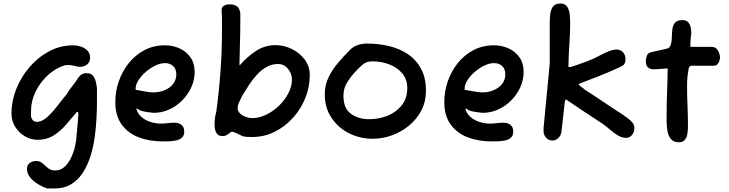

<svg xmlns="http://www.w3.org/2000/svg" viewBox="-20 -787 4133 1089"><path d="M248 282Q219 272 192.5 255.5Q166 239 149.5 217.5Q133 196 133 171Q133 148 149.5 137Q166 126 185 126Q207 126 221.5 139.5Q236 153 252.5 166.5Q269 180 293 180Q322 180 344 161Q366 142 381 112Q396 82 404.5 48Q413 14 414 -16Q415 -23 417 -46.5Q419 -70 421.5 -96Q424 -122 424 -134V-144Q424 -152 420 -152H416Q386 -117 354.5 -80Q323 -43 284 -18.5Q245 6 194 6Q155 6 121 -14Q87 -34 66 -68Q45 -102 45 -144Q45 -213 72 -281.5Q99 -350 147 -406Q195 -462 258.5 -496Q322 -530 396 -530Q416 -530 438 -523Q460 -516 475.5 -500.5Q491 -485 491 -459Q491 -436 474.5 -422Q458 -408 435 -408Q419 -408 403.5 -413Q388 -418 372 -418H352Q297 -402 252.5 -361.5Q208 -321 182 -267.5Q156 -214 156 -159V-125Q164 -96 189 -96Q212 -96 235 -113Q258 -130 280 -155.5Q302 -181 321 -206.5Q340 -232 356 -249Q371 -275 390 -298.5Q409 -322 425 -348Q436 -362 446 -367Q456 -372 470 -372Q495 -372 506.5 -358.5Q518 -345 523 -325Q528 -305 530 -287V-212Q530 -171 527.5 -119Q525 -67 517.5 -11.5Q510 44 494 96Q478 148 451.5 190Q425 232 385 257Q345 282 288 282Z M901 15Q829 15 768.5 -7.5Q708 -30 671 -79.5Q634 -129 634 -208Q634 -268 653.5 -325Q673 -382 710 -428.5Q747 -475 799 -502.5Q851 -530 916 -530Q960 -530 998.5 -512.5Q1037 -495 1060.5 -461.5Q1084 -428 1084 -380Q1084 -334 1065 -292Q1046 -250 1013 -217Q980 -184 938.5 -165.5Q897 -147 852 -147Q845 -147 821 -150.5Q797 -154 783 -158Q773 -160 767 -166Q765 -167 760 -169.5Q755 -172 753 -172Q760 -143 782.5 -123.5Q805 -104 834.5 -95Q864 -86 891 -86Q910 -86 929.5 -88.5Q949 -91 971 -91Q993 -91 1009 -79Q1025 -67 1025 -40Q1025 -18 1011.5 -6Q998 6 977.5 10Q957 14 936.5 14.5Q916 15 901 15ZM852 -263Q882 -263 911.5 -274.5Q941 -286 960.5 -309Q980 -332 980 -366Q980 -395 962.5 -412Q945 -429 916 -429Q890 -429 861 -415Q832 -401 806.5 -379Q781 -357 765 -331.5Q749 -306 749 -282V-278Q775 -274 801 -268.5Q827 -263 852 -263Z M1410 -10Q1391 -10 1380.5 -10.5Q1370 -11 1355 -15Q1348 -19 1336 -24.5Q1324 -30 1313 -35Q1302 -40 1297 -40Q1290 -40 1275.5 -27.5Q1261 -15 1243 -15Q1217 -15 1207 -33.5Q1197 -52 1197 -76Q1197 -98 1199 -115.5Q1201 -133 1207 -155Q1222 -265 1230.5 -381.5Q1239 -498 1239 -613Q1239 -642 1239 -670Q1239 -698 1237 -726Q1236 -746 1249 -754Q1262 -762 1278 -762H1287Q1309 -762 1324 -751Q1339 -740 1343 -712V-658Q1343 -600 1341 -542Q1339 -484 1338 -418H1341Q1382 -465 1432 -498Q1482 -531 1543 -531Q1590 -531 1634.5 -509.5Q1679 -488 1708 -449.5Q1737 -411 1737 -361Q1737 -294 1712 -231.5Q1687 -169 1642 -119Q1597 -69 1538 -39.5Q1479 -10 1410 -10ZM1410 -117Q1449 -117 1489 -136Q1529 -155 1562 -187Q1595 -219 1615.5 -258Q1636 -297 1636 -337Q1636 -369 1613.5 -396.5Q1591 -424 1557 -424Q1521 -424 1491.5 -407Q1462 -390 1437.5 -363.5Q1413 -337 1393 -306Q1373 -275 1356 -248Q1349 -232 1338.5 -212Q1328 -192 1328 -174Q1328 -156 1342 -143Q1356 -130 1375.5 -123.5Q1395 -117 1410 -117Z M2094 0Q2022 0 1960 -31Q1898 -62 1860 -119Q1822 -176 1822 -252Q1822 -304 1843.5 -348.5Q1865 -393 1898.5 -432Q1932 -471 1966 -505Q1984 -523 2009 -531.5Q2034 -540 2060 -540Q2125 -540 2185 -526Q2245 -512 2292.5 -480.5Q2340 -449 2368 -397.5Q2396 -346 2396 -272Q2396 -211 2370 -161Q2344 -111 2300.5 -75Q2257 -39 2203.5 -19.5Q2150 0 2094 0ZM2074 -111Q2129 -111 2178 -130.5Q2227 -150 2258.5 -189.5Q2290 -229 2290 -287Q2290 -338 2260.5 -372Q2231 -406 2186 -422.5Q2141 -439 2094 -439Q2070 -439 2055 -432Q2040 -425 2028 -413Q2016 -401 2000 -385Q1972 -356 1950 -321.5Q1928 -287 1928 -243Q1928 -173 1970 -142Q2012 -111 2074 -111Z M2767 15Q2695 15 2634.5 -7.5Q2574 -30 2537 -79.5Q2500 -129 2500 -208Q2500 -268 2519.5 -325Q2539 -382 2576 -428.5Q2613 -475 2665 -502.5Q2717 -530 2782 -530Q2826 -530 2864.5 -512.5Q2903 -495 2926.5 -461.5Q2950 -428 2950 -380Q2950 -334 2931 -292Q2912 -250 2879 -217Q2846 -184 2804.5 -165.5Q2763 -147 2718 -147Q2711 -147 2687 -150.5Q2663 -154 2649 -158Q2639 -160 2633 -166Q2631 -167 2626 -169.5Q2621 -172 2619 -172Q2626 -143 2648.5 -123.5Q2671 -104 2700.5 -95Q2730 -86 2757 -86Q2776 -86 2795.5 -88.5Q2815 -91 2837 -91Q2859 -91 2875 -79Q2891 -67 2891 -40Q2891 -18 2877.5 -6Q2864 6 2843.5 10Q2823 14 2802.5 14.5Q2782 15 2767 15ZM2718 -263Q2748 -263 2777.5 -274.5Q2807 -286 2826.5 -309Q2846 -332 2846 -366Q2846 -395 2828.5 -412Q2811 -429 2782 -429Q2756 -429 2727 -415Q2698 -401 2672.5 -379Q2647 -357 2631 -331.5Q2615 -306 2615 -282V-278Q2641 -274 2667 -268.5Q2693 -263 2718 -263Z M3114 10Q3092 10 3077.5 -6Q3063 -22 3063 -42V-61L3098 -426V-652Q3098 -673 3100 -700Q3102 -727 3114.5 -747Q3127 -767 3158 -767Q3186 -767 3197.5 -748Q3209 -729 3211.5 -703Q3214 -677 3214 -657Q3214 -599 3209.5 -538.5Q3205 -478 3204 -407H3216Q3218 -407 3234 -412.5Q3250 -418 3272 -425.5Q3294 -433 3315.5 -441.5Q3337 -450 3350 -456Q3368 -465 3390 -476.5Q3412 -488 3435 -497Q3458 -506 3478 -506Q3501 -506 3514.5 -489.5Q3528 -473 3528 -450Q3528 -423 3508 -412.5Q3488 -402 3468 -394Q3458 -389 3432.5 -378Q3407 -367 3375 -354.5Q3343 -342 3313 -330.5Q3283 -319 3262 -311V-308L3267 -303Q3274 -296 3281.5 -291Q3289 -286 3296 -279Q3311 -270 3341 -250Q3371 -230 3405.5 -207Q3440 -184 3469.5 -164.5Q3499 -145 3512 -137Q3525 -127 3540 -116.5Q3555 -106 3566.5 -92.5Q3578 -79 3578 -61Q3578 -37 3564.5 -21Q3551 -5 3532 -5Q3508 -5 3484.5 -19Q3461 -33 3439.5 -52Q3418 -71 3399 -84Q3389 -91 3361.5 -109Q3334 -127 3300.5 -149Q3267 -171 3237.5 -191Q3208 -211 3192 -222H3188L3184 -213L3164 -36Q3160 -16 3145.5 -3Q3131 10 3114 10Z M3831 20Q3800 20 3785 1Q3770 -18 3765.5 -45.5Q3761 -73 3761 -96V-134Q3761 -197 3763.5 -261Q3766 -325 3767 -399Q3742 -398 3724.5 -396Q3707 -394 3689 -394Q3643 -394 3643 -439Q3643 -456 3649 -471.5Q3655 -487 3674 -491L3762 -511Q3779 -515 3784.5 -532.5Q3790 -550 3790.5 -573.5Q3791 -597 3793.5 -620Q3796 -643 3808.5 -658Q3821 -673 3851 -673Q3872 -673 3882.5 -661.5Q3893 -650 3897 -634Q3901 -618 3901 -603Q3901 -601 3900 -589.5Q3899 -578 3897.5 -567Q3896 -556 3896 -553V-521H4018Q4040 -521 4052 -500.5Q4064 -480 4064 -459Q4064 -455 4061 -444Q4058 -433 4050 -423.5Q4042 -414 4028 -414H3900Q3899 -414 3896 -412.5Q3893 -411 3889 -406L3887 -403Q3882 -376 3880 -359.5Q3878 -343 3877.5 -329.5Q3877 -316 3877 -297Q3877 -242 3879.5 -187Q3882 -132 3882 -71Q3882 -51 3879 -30Q3876 -9 3865 5.5Q3854 20 3831 20Z"/></svg>

Font: Fuzzy Bubbles
Style: Bold
Weight: 700
Designer: Robert E. Leuschke
Foundry: Robert E. Leuschke
Version: Version 1.010; ttfautohint (v1.8.3)